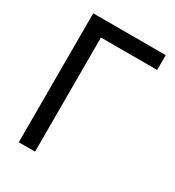

<svg xmlns="http://www.w3.org/2000/svg" viewBox="-171 -807 829 909"><g transform="rotate(30 243.5 -352.5)"><path d="M71 0V-705H467.3V-624H160V0Z"/></g></svg>

Font: TikTok Sans Light
Style: Regular
Weight: 300
Version: Version 4.000